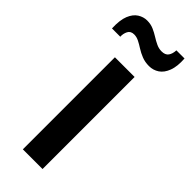

<svg xmlns="http://www.w3.org/2000/svg" viewBox="-295 -759 786 786"><g transform="rotate(45 98.0 -366.5)"><path d="M41 0V-533H155V0ZM165 -606Q142 -606 123 -613.5Q104 -621 88.5 -631Q73 -641 59 -648Q45 -655 31 -655Q11 -655 3.5 -640Q-4 -625 -3 -608H-51Q-53 -655 -42 -682Q-31 -709 -12 -721Q7 -733 28 -733Q49 -733 66 -725.5Q83 -718 98 -708.5Q113 -699 128 -692Q143 -685 159 -685Q180 -685 189 -697.5Q198 -710 199 -731H246Q249 -688 238.5 -660Q228 -632 208.5 -619Q189 -606 165 -606Z"/></g></svg>

Font: Hubot Sans Condensed SemiBold
Style: Regular
Weight: 600
Width: 3
Designer: Deni Anggara
Foundry: GitHub, Inc., Subsidiary of Microsoft Corporation
Version: Version 2.000